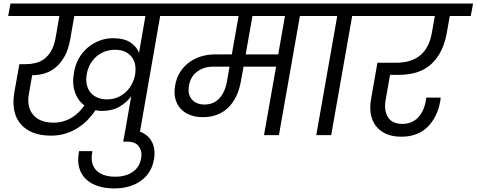

<svg xmlns="http://www.w3.org/2000/svg" viewBox="-20 -760 2681 1080"><path d="M718 -218Q692 -183 651.5 -159.5Q611 -136 554 -136Q533 -136 517 -140Q497 -110 471.5 -84Q446 -58 414.5 -38.5Q383 -19 346 -8Q309 3 267 3Q153 3 97 -61.5Q41 -126 61 -243L89 -399H124Q152 -399 179.5 -405.5Q207 -412 229.5 -429Q252 -446 268.5 -475Q285 -504 293 -549L314 -670H26L39 -740H1025L1012 -670H881L764 0H680ZM581 -201Q616 -201 644 -213.5Q672 -226 692 -246.5Q712 -267 724 -292Q736 -317 740 -341Q744 -365 741 -389.5Q738 -414 724.5 -434.5Q711 -455 687 -467.5Q663 -480 627 -480Q599 -480 572.5 -471Q546 -462 525 -444.5Q504 -427 489 -401.5Q474 -376 468 -343Q462 -309 468.5 -282.5Q475 -256 490.5 -238Q506 -220 529.5 -210.5Q553 -201 581 -201ZM282 -70Q312 -70 338 -78Q364 -86 385.5 -99.5Q407 -113 424.5 -130.5Q442 -148 455 -167Q418 -194 401.5 -241.5Q385 -289 396 -351Q403 -396 424 -432.5Q445 -469 475.5 -494Q506 -519 543 -532.5Q580 -546 621 -545Q680 -544 714 -521Q748 -498 762 -463L798 -670H398L375 -539Q365 -482 343.5 -443.5Q322 -405 293.5 -381Q265 -357 231 -347Q197 -337 161 -337L143 -234Q129 -160 166 -115Q203 -70 282 -70Z M621 300Q576 300 535.5 288Q495 276 466.5 250.5Q438 225 426 185.5Q414 146 425 90H500Q492 128 498.5 155Q505 182 523 199.5Q541 217 568 225.5Q595 234 628 234Q687 234 726.5 207Q766 180 774 129Q781 93 762 65Q743 37 697 37H673L685 -29H709Q747 -29 775 -16.5Q803 -4 821 17.5Q839 39 845.5 68Q852 97 847 131Q835 211 774.5 255.5Q714 300 621 300Z M1130 -172Q1181 -172 1213.5 -206.5Q1246 -241 1257 -304L1271 -385H1179Q1127 -385 1089 -357Q1051 -329 1043 -278Q1034 -229 1059.5 -200.5Q1085 -172 1130 -172ZM1583 -670H1400L1362 -454H1545ZM971 -740H1810L1798 -670H1667L1549 0H1465L1533 -385H1350L1336 -308Q1319 -208 1263.5 -154.5Q1208 -101 1121 -101Q1079 -101 1047 -114Q1015 -127 994.5 -150Q974 -173 966 -206Q958 -239 965 -278Q972 -321 992.5 -353.5Q1013 -386 1043 -408.5Q1073 -431 1110.5 -442.5Q1148 -454 1189 -454H1284L1322 -670H959Z M1877 -670H1745L1757 -740H2104L2092 -670H1961L1843 0H1759Z M2052 -740H2641L2628 -670H2510L2493 -574Q2473 -462 2407 -400.5Q2341 -339 2224 -339H2174L2150 -202Q2138 -141 2161.5 -102Q2185 -63 2244 -63Q2297 -63 2331 -98.5Q2365 -134 2375 -192L2378 -211H2459Q2458 -206 2457.5 -201.5Q2457 -197 2457 -194Q2441 -101 2385 -46Q2329 9 2238 9Q2188 9 2152 -7Q2116 -23 2094 -52Q2072 -81 2065.5 -120.5Q2059 -160 2068 -207L2103 -407H2208Q2379 -407 2409 -574L2426 -670H2040Z"/></svg>

Font: SVN-Poppins
Style: Italic
Weight: 400
Italic angle: -10°
Designer: Ninad Kale (Devanagari), Jonny Pinhorn (Latin)
Foundry: Indian Type Foundry
Version: Version 3.002 2017; ttfautohint (v1.8.3)